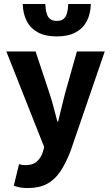

<svg xmlns="http://www.w3.org/2000/svg" viewBox="-20 -756 561 970"><path d="M120.4 194Q97.7 194 81.5 191Q65.3 188 49.7 182.3L76.1 73.6Q87.4 76.6 94.6 77.4Q101.8 78.3 109.2 78.3Q146 78.3 166.4 59.9Q186.9 41.5 196 13.2L203.4 -12.7L12 -496.1H159.7L230.6 -282.7Q241.8 -249.4 250.9 -214.2Q260.1 -179 269.8 -142.1H273.8Q282.5 -177.4 290.8 -212.5Q299.1 -247.7 308.3 -282.7L368.5 -496.1H509.2L337 5.4Q313.5 67.1 285.6 109.2Q257.6 151.3 218.2 172.6Q178.7 194 120.4 194ZM266.8 -572Q209.4 -572 171.9 -592.2Q134.4 -612.4 115.3 -649.2Q96.2 -686 94.8 -735.8H208.9Q209.9 -708.4 215.4 -689.2Q221 -669.9 233.2 -660.1Q245.4 -650.4 266.8 -650.4Q288.4 -650.4 300.6 -660.1Q312.7 -669.9 318.3 -689.2Q323.8 -708.4 324.8 -735.8H438.9Q437.7 -686 418.5 -649.2Q399.3 -612.4 361.8 -592.2Q324.3 -572 266.8 -572Z"/></svg>

Font: Source Sans Variable
Style: Regular
Weight: 200
Designer: Paul D. Hunt
Foundry: Adobe Systems Incorporated
Version: Version 3.006;hotconv 1.0.111;makeotfexe 2.5.65597